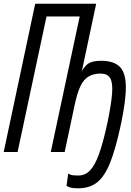

<svg xmlns="http://www.w3.org/2000/svg" viewBox="-86 -820 706 1036"><path d="M-66 0 104 -800H433L263 0H188L344 -731H165L9 0ZM318 -258 354 -433Q373 -468 395.5 -480Q418 -492 460 -492Q527 -492 559.5 -460.5Q592 -429 593 -353.5Q594 -278 566 -147Q538 -16 508 58.5Q478 133 437.5 164.5Q397 196 336 196Q309 196 295.5 192.5Q282 189 273 182L282 116Q291 123 303 125Q315 127 338 127Q373 127 399.5 100Q426 73 448.5 10.5Q471 -52 494 -159Q515 -261 519 -318Q523 -375 508 -399Q493 -423 457 -423Q419 -423 392.5 -407.5Q366 -392 348.5 -356Q331 -320 318 -258Z"/></svg>

Font: Victor Mono
Style: Italic
Weight: 400
Italic angle: -12°
Monospace: yes
Designer: Rune Bjørnerås
Version: Version 1.561;gftools[0.9.30]